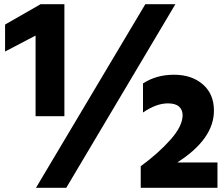

<svg xmlns="http://www.w3.org/2000/svg" viewBox="-20 -849 1055 904"><path d="M3.9 -606.4V-733.4L170.9 -829.1H283.2V-301.8H147.5V-681.6ZM149.4 35.2 664.1 -829.1H805.7L292 35.2ZM642.6 35.2V-66.4Q726.6 -127.9 783.2 -191.9Q839.8 -255.9 839.8 -306.6Q839.8 -332 822.8 -347.2Q805.7 -362.3 770.5 -362.3Q715.8 -362.3 653.3 -319.3V-456.1Q715.8 -497.1 799.3 -497.1Q882.8 -497.1 935.1 -451.7Q987.3 -406.2 987.3 -328.1Q987.3 -194.3 814.5 -84H1003.9V35.2Z"/></svg>

Font: GenEi M Gothic v2 Black
Style: Regular
Weight: 900
Version: Version 2.0